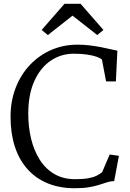

<svg xmlns="http://www.w3.org/2000/svg" viewBox="-20 -988 689 1019"><path d="M377 11Q295.5 11 232 -15.5Q168.5 -42 124.8 -91.5Q81 -141 58.5 -211Q36 -281 36 -368Q36 -451.5 63 -521.5Q90 -591.5 138.5 -643Q187 -694.5 251.8 -722.8Q316.5 -751 392 -751Q425.5 -751 457.2 -747Q489 -743 517 -737.5Q545 -732 567.2 -726.8Q589.5 -721.5 603 -719L595 -556H543L521 -672Q512 -680 492 -687Q472 -694 441.8 -698.5Q411.5 -703 372 -703Q304 -703 249.2 -666Q194.5 -629 162.2 -557.8Q130 -486.5 130 -384Q130 -314.5 145 -252Q160 -189.5 190.5 -141Q221 -92.5 268 -64.8Q315 -37 379 -37Q420.5 -37 447.5 -41.8Q474.5 -46.5 491.8 -55Q509 -63.5 522 -74L562 -168L611 -161L586 -27Q566.5 -26.5 548 -20.5Q529.5 -14.5 507 -7.2Q484.5 0 453.2 5.5Q422 11 377 11ZM322.5 -968H407.5L529 -829L496 -802L365 -905L234 -802L201 -829Z"/></svg>

Font: Merriweather 7pt Light
Style: Regular
Weight: 300
Designer: Eben Sorkin
Foundry: Eben Sorkin
Version: Version 2.200;gftools[0.9.31]